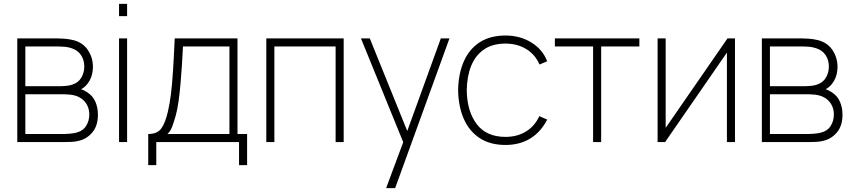

<svg xmlns="http://www.w3.org/2000/svg" viewBox="-20 -740 4438 1000"><path d="M70 0V-540H277Q287.5 -540 312.8 -538.5Q338 -537 362 -531Q411.5 -518.5 437.8 -479.2Q464 -440 464 -392Q464 -366.5 456.8 -343.8Q449.5 -321 435 -303Q428.5 -294 419.5 -286.8Q410.5 -279.5 402 -275Q415.5 -272 435 -259Q464.5 -239.5 477.2 -209.2Q490 -179 490 -143Q490 -87 463.2 -53.2Q436.5 -19.5 396 -8Q375 -2 352.2 -1Q329.5 0 312 0ZM112 -42H312Q322.5 -42 340.8 -43.5Q359 -45 373 -48Q410.5 -56.5 427.8 -83.2Q445 -110 445 -143Q445 -186 418.5 -214Q392 -242 346 -247Q334 -248.5 320.8 -248.8Q307.5 -249 296 -249H112ZM112 -291H297Q308.5 -291 325.5 -292.8Q342.5 -294.5 356 -299Q388.5 -309.5 403.8 -336Q419 -362.5 419 -393Q419 -427 402.5 -452.2Q386 -477.5 355 -488Q333.5 -495.5 310.8 -496.8Q288 -498 282 -498H112Z M600 -656V-720H642V-656ZM600 0V-540H642V0Z M752 120V-42Q799.5 -42 820.5 -71.5Q841.5 -101 855 -161Q864.5 -202.5 870.5 -251.5Q876.5 -300.5 881 -369.5Q885.5 -438.5 890 -540H1217V-42H1267V120H1225V0H794V120ZM852 -42H1175V-498H933Q931 -454.5 927.8 -404.5Q924.5 -354.5 920.2 -304.5Q916 -254.5 909.8 -211Q903.5 -167.5 895 -137Q886 -105.5 877 -81Q868 -56.5 852 -42Z M1367 0V-540H1770V0H1728V-498H1409V0Z M1991 240 2096 -42 2097 42 1860 -540H1906L2118 -16H2086L2276 -540H2321L2038 240Z M2613 15Q2532.5 15 2478 -21Q2423.5 -57 2395.5 -121.2Q2367.5 -185.5 2366 -270Q2367.5 -356.5 2395.8 -420.5Q2424 -484.5 2478.5 -519.8Q2533 -555 2613 -555Q2688 -555 2746.8 -519.2Q2805.5 -483.5 2830 -421L2790 -404Q2767.5 -456 2720.8 -484.5Q2674 -513 2613 -513Q2545 -513 2500.5 -482.2Q2456 -451.5 2434 -396.8Q2412 -342 2411 -270Q2412.5 -160 2463 -93.5Q2513.5 -27 2613 -27Q2672.5 -27 2718.5 -54.5Q2764.5 -82 2789 -135L2830 -117Q2796.5 -52 2741.5 -18.5Q2686.5 15 2613 15Z M3069 0V-498H2870V-540H3310V-498H3111V0Z M3808 -540V0H3766V-466L3444 0H3405V-540H3447V-74L3769 -540Z M3948 0V-540H4155Q4165.5 -540 4190.8 -538.5Q4216 -537 4240 -531Q4289.5 -518.5 4315.8 -479.2Q4342 -440 4342 -392Q4342 -366.5 4334.8 -343.8Q4327.5 -321 4313 -303Q4306.5 -294 4297.5 -286.8Q4288.5 -279.5 4280 -275Q4293.5 -272 4313 -259Q4342.5 -239.5 4355.2 -209.2Q4368 -179 4368 -143Q4368 -87 4341.2 -53.2Q4314.5 -19.5 4274 -8Q4253 -2 4230.2 -1Q4207.5 0 4190 0ZM3990 -42H4190Q4200.5 -42 4218.8 -43.5Q4237 -45 4251 -48Q4288.5 -56.5 4305.8 -83.2Q4323 -110 4323 -143Q4323 -186 4296.5 -214Q4270 -242 4224 -247Q4212 -248.5 4198.8 -248.8Q4185.5 -249 4174 -249H3990ZM3990 -291H4175Q4186.5 -291 4203.5 -292.8Q4220.5 -294.5 4234 -299Q4266.5 -309.5 4281.8 -336Q4297 -362.5 4297 -393Q4297 -427 4280.5 -452.2Q4264 -477.5 4233 -488Q4211.5 -495.5 4188.8 -496.8Q4166 -498 4160 -498H3990Z"/></svg>

Font: Manrope ExtraLight
Style: Regular
Weight: 200
Designer: Mikhail Sharanda
Foundry: Mikhail Sharanda
Version: Version 4.505